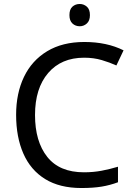

<svg xmlns="http://www.w3.org/2000/svg" viewBox="-20 -935 672 965"><path d="M403 -645Q288 -645 222 -568Q156 -491 156 -357Q156 -224 217.5 -146.5Q279 -69 402 -69Q449 -69 491 -77Q533 -85 573 -97V-19Q533 -4 490.5 3Q448 10 389 10Q280 10 207 -35Q134 -80 97.5 -163Q61 -246 61 -358Q61 -466 100.5 -548.5Q140 -631 217 -677.5Q294 -724 404 -724Q517 -724 601 -682L565 -606Q532 -621 491.5 -633Q451 -645 403 -645ZM381 -915Q401 -915 416.5 -901.5Q432 -888 432 -859Q432 -831 416.5 -817Q401 -803 381 -803Q359 -803 344 -817Q329 -831 329 -859Q329 -888 344 -901.5Q359 -915 381 -915Z"/></svg>

Font: Noto Sans Osmanya
Style: Regular
Weight: 400
Designer: Monotype Design Team
Foundry: Monotype Imaging Inc.
Version: Version 2.001; ttfautohint (v1.8.4.7-5d5b)